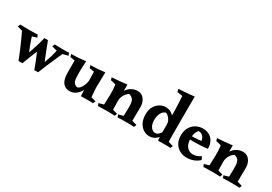

<svg xmlns="http://www.w3.org/2000/svg" viewBox="25 -1631 3583 2533"><g transform="rotate(30 1816.5 -365.0)"><path d="M292 -419 307 -381 236 -360Q248 -323 257.5 -294.5Q267 -266 277 -240.5Q287 -215 299 -185.5Q311 -156 329 -117Q329 -107 319 -86.5Q309 -66 295 -44Q281 -22 267.5 -6.5Q254 9 246 9Q217 -65 192 -124.5Q167 -184 141.5 -240.5Q116 -297 86 -360L10 -381L26 -419Q56 -418 86 -417Q116 -416 150 -416Q238 -416 292 -419ZM391 -424 445 -423 436 -317Q401 -238 368 -154.5Q335 -71 305 9H246Q267 -38 288 -94.5Q309 -151 328.5 -210Q348 -269 364.5 -324Q381 -379 391 -424ZM445 -423Q471 -354 491 -302.5Q511 -251 530.5 -203.5Q550 -156 574 -98Q574 -88 564 -70Q554 -52 539 -34Q524 -16 509.5 -3.5Q495 9 486 9Q463 -53 445.5 -99Q428 -145 410 -186Q392 -227 366 -275ZM767 -419 784 -381 702 -360Q672 -293 645.5 -233.5Q619 -174 594.5 -115.5Q570 -57 544 9H486Q521 -71 557 -166Q593 -261 615 -360L535 -381L550 -419Q612 -416 663 -416Q697 -416 718.5 -417Q740 -418 767 -419Z M1024 17Q961 17 925.5 -26Q890 -69 885 -151Q883 -186 883 -237.5Q883 -289 884 -367L813 -378L801 -419Q859 -419 915.5 -423Q972 -427 1021 -434Q1019 -388 1016.5 -349.5Q1014 -311 1014 -271.5Q1014 -232 1017 -180Q1020 -122 1044 -100Q1068 -78 1091 -78Q1115 -83 1136 -110.5Q1157 -138 1170 -177.5Q1183 -217 1183 -256L1209 -171Q1203 -122 1178 -79Q1153 -36 1113.5 -9.5Q1074 17 1024 17ZM1191 0Q1190 -30 1187.5 -64Q1185 -98 1184 -145L1178 -366L1106 -378L1094 -419Q1153 -419 1208 -423Q1263 -427 1313 -434Q1313 -434 1312.5 -411Q1312 -388 1311.5 -354Q1311 -320 1310 -286.5Q1309 -253 1308.5 -230Q1308 -207 1308 -207Q1309 -173 1311.5 -142.5Q1314 -112 1318 -58L1393 -37L1374 0Q1348 -2 1325.5 -2Q1303 -2 1268 -2Q1253 -2 1229 -1Q1205 0 1191 0Z M1809 -435Q1866 -435 1902.5 -392Q1939 -349 1943 -281Q1944 -263 1943 -224.5Q1942 -186 1941.5 -141Q1941 -96 1941 -58L2016 -37L2000 0Q1974 -2 1941 -2.5Q1908 -3 1876 -3Q1837 -3 1806 -2Q1775 -1 1749 0L1736 -37L1809 -58Q1810 -92 1811 -115.5Q1812 -139 1812.5 -162.5Q1813 -186 1812 -218Q1811 -279 1790 -307Q1769 -335 1728 -344Q1684 -315 1664 -273Q1644 -231 1645 -193L1608 -237Q1615 -294 1642.5 -339Q1670 -384 1713 -409.5Q1756 -435 1809 -435ZM1646 -440Q1646 -407 1646 -386.5Q1646 -366 1645.5 -345.5Q1645 -325 1643 -291L1647 -58L1720 -37L1707 0Q1673 -2 1643 -2.5Q1613 -3 1577 -3Q1538 -3 1509.5 -2Q1481 -1 1452 0L1436 -37L1511 -58Q1511 -90 1513.5 -133.5Q1516 -177 1516 -216Q1516 -245 1515.5 -264.5Q1515 -284 1513 -305.5Q1511 -327 1507 -362L1429 -381L1417 -419Q1476 -422 1528.5 -427.5Q1581 -433 1646 -440Z M2494 -747Q2494 -683 2493.5 -607Q2493 -531 2493 -434Q2493 -353 2493 -277.5Q2493 -202 2493.5 -144.5Q2494 -87 2495 -58L2570 -37L2555 0Q2529 -2 2504 -2Q2479 -2 2443 -2Q2416 -2 2398 -1.5Q2380 -1 2366 0Q2365 -20 2362.5 -37.5Q2360 -55 2358 -74Q2359 -119 2359.5 -164Q2360 -209 2360 -251Q2360 -280 2360 -308Q2360 -336 2359 -366Q2359 -412 2357.5 -466Q2356 -520 2353.5 -574Q2351 -628 2347 -672L2266 -685L2257 -728Q2274 -728 2304 -730Q2334 -732 2369.5 -734.5Q2405 -737 2438 -740.5Q2471 -744 2494 -747ZM2233 -436Q2288 -436 2330 -407Q2372 -378 2391 -325L2360 -240Q2360 -275 2345.5 -303.5Q2331 -332 2310 -350.5Q2289 -369 2270 -373Q2230 -361 2207.5 -318Q2185 -275 2185 -219Q2185 -143 2214 -106Q2243 -69 2280 -69Q2315 -69 2346.5 -107Q2378 -145 2390 -207L2421 -162Q2394 -89 2347.5 -41Q2301 7 2233 7Q2188 7 2145.5 -18.5Q2103 -44 2076 -94.5Q2049 -145 2049 -221Q2049 -292 2077 -340Q2105 -388 2147.5 -412Q2190 -436 2233 -436Z M2803 -437Q2853 -437 2895.5 -415Q2938 -393 2963.5 -348.5Q2989 -304 2989 -237Q2967 -233 2931 -230Q2895 -227 2852 -225.5Q2809 -224 2766 -224Q2734 -224 2711 -225Q2688 -226 2680 -227V-275Q2691 -275 2713.5 -275Q2736 -275 2764 -276Q2792 -277 2818.5 -279Q2845 -281 2863 -284Q2862 -305 2851.5 -326.5Q2841 -348 2820 -363Q2799 -378 2766 -378Q2746 -359 2734 -325.5Q2722 -292 2722 -248Q2722 -158 2759.5 -115.5Q2797 -73 2852 -73Q2908 -73 2970 -113L2992 -67Q2949 -28 2900 -11Q2851 6 2803 6Q2747 6 2698.5 -18.5Q2650 -43 2620.5 -92Q2591 -141 2591 -214Q2591 -288 2621.5 -337.5Q2652 -387 2700.5 -412Q2749 -437 2803 -437Z M3414 -435Q3471 -435 3507.5 -392Q3544 -349 3548 -281Q3549 -263 3548 -224.5Q3547 -186 3546.5 -141Q3546 -96 3546 -58L3621 -37L3605 0Q3579 -2 3546 -2.5Q3513 -3 3481 -3Q3442 -3 3411 -2Q3380 -1 3354 0L3341 -37L3414 -58Q3415 -92 3416 -115.5Q3417 -139 3417.5 -162.5Q3418 -186 3417 -218Q3416 -279 3395 -307Q3374 -335 3333 -344Q3289 -315 3269 -273Q3249 -231 3250 -193L3213 -237Q3220 -294 3247.5 -339Q3275 -384 3318 -409.5Q3361 -435 3414 -435ZM3251 -440Q3251 -407 3251 -386.5Q3251 -366 3250.5 -345.5Q3250 -325 3248 -291L3252 -58L3325 -37L3312 0Q3278 -2 3248 -2.5Q3218 -3 3182 -3Q3143 -3 3114.5 -2Q3086 -1 3057 0L3041 -37L3116 -58Q3116 -90 3118.5 -133.5Q3121 -177 3121 -216Q3121 -245 3120.5 -264.5Q3120 -284 3118 -305.5Q3116 -327 3112 -362L3034 -381L3022 -419Q3081 -422 3133.5 -427.5Q3186 -433 3251 -440Z"/></g></svg>

Font: Alkalami
Style: Regular
Weight: 400
Designer: Becca Hirsbrunner Spalinger
Foundry: SIL International
Version: Version 2.000